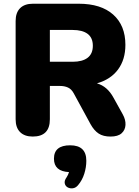

<svg xmlns="http://www.w3.org/2000/svg" viewBox="-20 -725 746 1032"><path d="M248 -393H370Q423 -393 451 -414.5Q479 -436 479 -479Q479 -522 451 -543Q423 -564 370 -564H248ZM156 9Q112 9 88 -15Q64 -39 64 -84V-612Q64 -657 88 -681Q112 -705 157 -705H403Q523 -705 588.5 -646.5Q654 -588 654 -484Q654 -405 614.5 -351.5Q575 -298 501 -277Q557 -261 590 -200L640 -110Q656 -81 654.5 -53.5Q653 -26 633.5 -8.5Q614 9 574 9Q535 9 510.5 -7Q486 -23 467 -57L376 -224Q364 -246 345.5 -254.5Q327 -263 303 -263H248V-84Q248 9 156 9ZM399 271Q387 285 371.5 287Q356 289 343.5 282Q331 275 328 260.5Q325 246 338 228Q346 216 351 200Q270 196 270 128Q270 56 357 56Q444 56 444 139Q444 174 433 209Q422 244 399 271Z"/></svg>

Font: Chiron GoRound TC H
Style: Regular
Weight: 900
Designer: Ryoko NISHIZUKA 西塚涼子 (kana, bopomofo & ideographs); Paul D. Hunt (Latin, Greek & Cyrillic); Sandoll Communications 산돌커뮤니
Foundry: Adobe
Version: Version 1.000;hotconv 1.1.1;makeotfexe 2.6.0